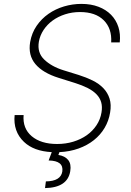

<svg xmlns="http://www.w3.org/2000/svg" viewBox="-20 -758 661 971"><path d="M54 -176.1H99.4Q93.8 -108.7 140.3 -69.2Q187.1 -29.8 268.8 -29.8Q312.5 -29.8 350.9 -41.5Q389.2 -53.3 418.9 -74.2Q448.5 -95.2 468 -124.6Q487.6 -154.1 493.3 -189.3Q498.2 -218.4 491.7 -240.9Q485.1 -263.5 467.9 -281.2Q450.6 -299 423.3 -312.9Q396 -326.7 359 -338.4L277.3 -364Q196.4 -389.2 158.9 -434.1Q121.4 -479 132.5 -545.5Q140.6 -591.6 165.3 -627.5Q190 -663.4 225.3 -688Q260.7 -712.7 303.8 -725.5Q346.9 -738.3 391.7 -738.3Q440.3 -738.3 478.3 -723.7Q516.3 -709.2 541.7 -683.2Q567.1 -657.3 578.7 -621.6Q590.2 -585.9 585.6 -543.7H542.3Q546.5 -613.6 505 -655.2Q463.1 -697.1 384.6 -697.1Q344.8 -697.1 309.5 -685.7Q274.1 -674.4 246.4 -654.3Q218.8 -634.2 200.5 -606.7Q182.2 -579.2 176.5 -546.9Q167.3 -491.5 203.8 -456.7Q221.9 -439.3 246.4 -425.6Q271 -411.9 302.2 -402.3L377.8 -378.9Q416.2 -366.8 448.5 -350.9Q480.8 -334.9 502.7 -312.1Q524.5 -289.4 534.1 -259.2Q543.7 -229 536.9 -188.9Q530.2 -147 509.1 -111.3Q487.9 -75.6 454.9 -49.4Q421.9 -23.1 377.7 -7.1Q333.5 8.9 280.5 11.4L275.2 25.6Q308.6 30.9 324.9 51.3Q341.3 71.7 335.2 108.3Q321.4 191.1 207.7 193.2L212 159.4Q287.3 158.4 295.1 109.4Q302.9 54.7 225.9 53.6L241.8 11.4Q150.6 6.7 101.2 -40.5Q45.8 -93.4 54 -176.1Z"/></svg>

Font: Inter P Extra Light
Style: Italic
Weight: 200
Italic angle: 9.39999°
Designer: Rasmus Andersson
Foundry: rsms
Version: Version 3.018;git-588b23468